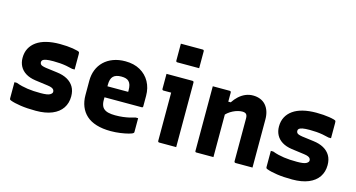

<svg xmlns="http://www.w3.org/2000/svg" viewBox="-84 -1154 2819 1519"><g transform="rotate(15 1325.0 -394.0)"><path d="M268 -135Q324 -135 343 -146Q362 -157 362 -170Q362 -179 357.5 -186.5Q353 -194 341 -199.5Q329 -205 306 -208L202 -222Q154 -229 122 -249Q90 -269 74 -299.5Q58 -330 58 -368Q58 -412 75.5 -445.5Q93 -479 126 -502.5Q159 -526 207 -538Q255 -550 316 -550Q347 -550 373.5 -548Q400 -546 422.5 -542.5Q445 -539 463 -534Q471 -532 474.5 -529.5Q478 -527 479 -522.5Q480 -518 480 -510Q480 -486 480 -450.5Q480 -415 480 -385H460Q433 -392 407.5 -396.5Q382 -401 356 -403Q330 -405 301 -405Q263 -405 242.5 -401Q222 -397 214.5 -390Q207 -383 207 -373Q207 -364 211.5 -357Q216 -350 227.5 -346Q239 -342 258 -339L351 -327Q401 -321 436 -301.5Q471 -282 490 -250Q509 -218 509 -172Q509 -117 481.5 -76Q454 -35 400 -12.5Q346 10 267 10Q231 10 199.5 8Q168 6 141.5 2Q115 -2 93.5 -7Q72 -12 57 -18Q50 -21 48 -24Q46 -27 46 -36Q46 -61 46 -96.5Q46 -132 46 -165H66Q90 -156 113 -150.5Q136 -145 160 -141.5Q184 -138 210.5 -136.5Q237 -135 268 -135Z M852 -552Q923 -552 974 -523Q1025 -494 1052.5 -444Q1080 -394 1080 -330V-244Q1080 -241 1079 -238.5Q1078 -236 1075.5 -235Q1073 -234 1070 -234H850Q833 -234 815 -234Q797 -234 780 -234H735V-324H935Q935 -328 935 -330.5Q935 -333 935 -337Q935 -362 930 -379.5Q925 -397 914 -408Q904 -418 889 -422.5Q874 -427 852 -427Q807 -427 786 -406Q765 -385 765 -337V-210Q765 -195 767.5 -183Q770 -171 774.5 -161.5Q779 -152 786 -145Q801 -130 825.5 -124Q850 -118 882 -118Q918 -118 946 -121.5Q974 -125 998.5 -130.5Q1023 -136 1045 -143H1065Q1065 -115 1065 -86.5Q1065 -58 1065 -29Q1065 -27 1064 -25Q1063 -23 1061 -21Q1054 -14 1026 -6.5Q998 1 959 6.5Q920 12 881 12Q814 12 763.5 -3.5Q713 -19 680.5 -48.5Q648 -78 631.5 -119.5Q615 -161 615 -212V-330Q615 -378 631 -418.5Q647 -459 678 -489Q709 -519 753 -535.5Q797 -552 852 -552Z M1265 -11Q1265 -35 1265 -74.5Q1265 -114 1265 -161Q1265 -208 1265 -255Q1265 -302 1265 -342Q1265 -382 1265 -406H1260Q1255 -406 1248 -406Q1241 -406 1233 -406Q1225 -406 1217 -406Q1209 -406 1202 -406Q1197 -406 1194 -409Q1191 -412 1191 -417Q1191 -447 1191 -478.5Q1191 -510 1191 -540Q1208 -540 1230.5 -540Q1253 -540 1278.5 -540Q1304 -540 1328 -540Q1352 -540 1372 -540Q1392 -540 1404 -540Q1408 -540 1410 -538.5Q1412 -537 1413.5 -535Q1415 -533 1415 -529Q1415 -483 1415 -427.5Q1415 -372 1415 -314Q1415 -256 1415 -201Q1415 -146 1415 -99Q1415 -83 1415 -66.5Q1415 -50 1415 -33.5Q1415 -17 1415 0Q1378 0 1346 0Q1314 0 1276 0Q1271 0 1268 -3Q1265 -6 1265 -11ZM1239 -800Q1260 -800 1282.5 -800Q1305 -800 1328.5 -800Q1352 -800 1374.5 -800Q1397 -800 1418 -800Q1423 -800 1426 -797Q1429 -794 1429 -789V-650Q1408 -650 1385.5 -650Q1363 -650 1339.5 -650Q1316 -650 1293.5 -650Q1271 -650 1250 -650Q1245 -650 1242 -653Q1239 -656 1239 -661Z M2040 0Q2003 0 1971 0Q1939 0 1901 0Q1898 0 1895.5 -1.5Q1893 -3 1891.5 -5Q1890 -7 1890 -11Q1890 -70 1890 -129Q1890 -188 1890 -246.5Q1890 -305 1890 -363Q1890 -386 1880.5 -396.5Q1871 -407 1848 -407Q1832 -407 1812.5 -402Q1793 -397 1773 -387Q1753 -377 1735 -362.5Q1717 -348 1703 -328V-454H1740Q1759 -483 1783 -505Q1807 -527 1836 -539.5Q1865 -552 1898 -552Q1930 -552 1956.5 -541.5Q1983 -531 2001.5 -510.5Q2020 -490 2030 -460.5Q2040 -431 2040 -394Q2040 -346 2040 -297Q2040 -248 2040 -198.5Q2040 -149 2040 -99Q2040 -74 2040 -49.5Q2040 -25 2040 0ZM1720 0Q1695 0 1673 0Q1651 0 1628.5 0Q1606 0 1581 0Q1578 0 1576 -0.5Q1574 -1 1572.5 -2.5Q1571 -4 1570.5 -6Q1570 -8 1570 -11Q1570 -65 1570 -119Q1570 -173 1570 -226.5Q1570 -280 1570 -334Q1570 -388 1570 -442Q1570 -469 1570 -494Q1570 -519 1570 -540Q1598 -540 1621 -540Q1644 -540 1665.5 -540Q1687 -540 1709 -540Q1713 -540 1715 -538.5Q1717 -537 1718.5 -535Q1720 -533 1720 -529Q1720 -441 1720 -353Q1720 -265 1720 -176.5Q1720 -88 1720 0Z M2368 -135Q2424 -135 2443 -146Q2462 -157 2462 -170Q2462 -179 2457.5 -186.5Q2453 -194 2441 -199.5Q2429 -205 2406 -208L2302 -222Q2254 -229 2222 -249Q2190 -269 2174 -299.5Q2158 -330 2158 -368Q2158 -412 2175.5 -445.5Q2193 -479 2226 -502.5Q2259 -526 2307 -538Q2355 -550 2416 -550Q2447 -550 2473.5 -548Q2500 -546 2522.5 -542.5Q2545 -539 2563 -534Q2571 -532 2574.5 -529.5Q2578 -527 2579 -522.5Q2580 -518 2580 -510Q2580 -486 2580 -450.5Q2580 -415 2580 -385H2560Q2533 -392 2507.5 -396.5Q2482 -401 2456 -403Q2430 -405 2401 -405Q2363 -405 2342.5 -401Q2322 -397 2314.5 -390Q2307 -383 2307 -373Q2307 -364 2311.5 -357Q2316 -350 2327.5 -346Q2339 -342 2358 -339L2451 -327Q2501 -321 2536 -301.5Q2571 -282 2590 -250Q2609 -218 2609 -172Q2609 -117 2581.5 -76Q2554 -35 2500 -12.5Q2446 10 2367 10Q2331 10 2299.5 8Q2268 6 2241.5 2Q2215 -2 2193.5 -7Q2172 -12 2157 -18Q2150 -21 2148 -24Q2146 -27 2146 -36Q2146 -61 2146 -96.5Q2146 -132 2146 -165H2166Q2190 -156 2213 -150.5Q2236 -145 2260 -141.5Q2284 -138 2310.5 -136.5Q2337 -135 2368 -135Z"/></g></svg>

Font: Recursive ExtraBold
Style: Regular
Weight: 800
Version: Version 1.085